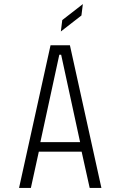

<svg xmlns="http://www.w3.org/2000/svg" viewBox="-20 -922 590 942"><path d="M477.5 0H420L380.5 -178H170.5L131.5 0H73.5L228 -700H323ZM271 -653.5 178 -224.5H373L280 -653.5ZM278.5 -767.5 285.5 -823.5 386.5 -902 379.5 -846Z"/></svg>

Font: Trispace SemiCondensed ExtraLight
Style: Regular
Weight: 200
Width: 4
Designer: Tyler Finck
Foundry: Etcetera Type Company
Version: Version 1.210; ttfautohint (v1.8.3)